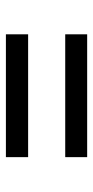

<svg xmlns="http://www.w3.org/2000/svg" viewBox="152 -610 322 667"><g transform="rotate(-90 313.5 -277.0)"><path d="M100.6 -418H527.3V-340.8H100.6ZM100.6 -211.9H527.3V-135.7H100.6Z"/></g></svg>

Font: Pretendard
Style: Regular
Weight: 400
Designer: Base glyphs from Inter by Rasmus Andersson; Hangeul glyphs from Noto Sans CJK(Source Han Sans) by Jang Soo-young and Kan
Foundry: Kil Hyung-jin
Version: Version 1.309